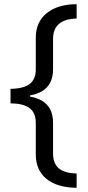

<svg xmlns="http://www.w3.org/2000/svg" viewBox="-20 -734 419 912"><path d="M232 -6Q232 44 260.5 66.5Q289 89 344 90V158Q251 157 200.5 115.5Q150 74 150 -1V-149Q150 -200 119 -221.5Q88 -243 30 -243V-312Q93 -313 121.5 -335.5Q150 -358 150 -405V-554Q150 -630 202.5 -672Q255 -714 344 -714V-646Q232 -643 232 -549V-405Q232 -300 123 -281V-275Q232 -256 232 -151Z"/></svg>

Font: Stephens Clock
Style: Regular
Weight: 400
Designer: Peter Wiegel (catfonts.de) with slight modifications by DT1.org
Version: Version 0.9.1